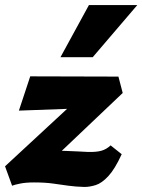

<svg xmlns="http://www.w3.org/2000/svg" viewBox="-25 -731 565 762"><path d="M310 11Q275 10 246 6Q217 2 185.5 -2.5Q154 -7 110 -7Q78 -7 55.5 -2.5Q33 2 23 6L-5 -71L332 -383L353 -303L50 -292L95 -428L445 -427L462 -362L126 -43L58 -97Q82 -108 120.5 -120.5Q159 -133 202 -133Q214 -133 237.5 -132Q261 -131 285 -130Q309 -129 323 -128Q356 -127 376.5 -132.5Q397 -138 414 -154L458 -119Q431 -60 405 -32Q379 -4 355 3.5Q331 11 310 11ZM215 -504 328 -711H520L343 -504Z"/></svg>

Font: Ysabeau Infant Black
Style: Italic
Weight: 900
Italic angle: -12°
Designer: Christian Thalmann (Catharsis Fonts)
Version: Version 2.001;gftools[0.9.30]; featfreeze: ss01,ss02,lnum